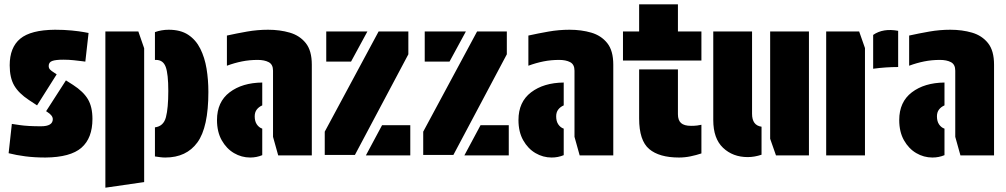

<svg xmlns="http://www.w3.org/2000/svg" viewBox="-20 -721 4668 891"><path d="M243 -376 152 -232 114 -257Q67 -288 46 -324Q25 -360 25 -418Q25 -501 74 -541.5Q123 -582 235 -583Q277 -583 312.5 -579.5Q348 -576 369.5 -572Q391 -568 391 -568L376 -435Q376 -435 361 -437Q346 -439 322.5 -441.5Q299 -444 274 -444Q238 -444 222 -438Q206 -432 206 -415Q206 -405 212 -398.5Q218 -392 231 -384ZM194 -205 286 -348 319 -327Q367 -296 388 -260.5Q409 -225 409 -169Q409 -80 358 -35.5Q307 9 191 10Q140 10 97.5 4.5Q55 -1 20 -10L35 -146Q35 -146 72 -140.5Q109 -135 170 -135Q225 -135 225 -168Q225 -185 200 -201Z M699 -443V-572Q730 -583 763 -583Q818 -583 853.5 -559.5Q889 -536 909.5 -495Q930 -454 938.5 -402.5Q947 -351 947 -294Q947 -130 896 -60Q845 10 747 10Q736 10 724 8.5Q712 7 699 5V-130Q739 -135 750 -177Q761 -219 761 -299Q761 -378 749 -410.5Q737 -443 704 -443ZM649 -497V124L469 150V-575H622Z M1247 -393Q1247 -422 1227 -432.5Q1207 -443 1176 -443Q1138 -443 1103 -436Q1068 -429 1033 -416V-556Q1078 -566 1126.5 -574.5Q1175 -583 1224 -583Q1279 -583 1325 -569.5Q1371 -556 1399 -521Q1427 -486 1427 -421V0H1271L1247 -86ZM1197 -124V-1Q1171 10 1141 10Q1101 10 1066 -10.5Q1031 -31 1009 -70Q987 -109 987 -164Q987 -248 1045.5 -292.5Q1104 -337 1197 -338V-232Q1181 -225 1171.5 -212.5Q1162 -200 1162 -181Q1162 -158 1172 -143.5Q1182 -129 1197 -124Z M1685 -575 1609 -435H1494V-575ZM1627 -2H1487V-110L1737 -575H1875V-469ZM1678 0 1753 -140H1884V0Z M2142 -575 2066 -435H1951V-575ZM2084 -2H1944V-110L2194 -575H2332V-469ZM2135 0 2210 -140H2341V0Z M2646 -393Q2646 -422 2626 -432.5Q2606 -443 2575 -443Q2537 -443 2502 -436Q2467 -429 2432 -416V-556Q2477 -566 2525.5 -574.5Q2574 -583 2623 -583Q2678 -583 2724 -569.5Q2770 -556 2798 -521Q2826 -486 2826 -421V0H2670L2646 -86ZM2596 -124V-1Q2570 10 2540 10Q2500 10 2465 -10.5Q2430 -31 2408 -70Q2386 -109 2386 -164Q2386 -248 2444.5 -292.5Q2503 -337 2596 -338V-232Q2580 -225 2570.5 -212.5Q2561 -200 2561 -181Q2561 -158 2571 -143.5Q2581 -129 2596 -124Z M2871 -440V-575H2946V-701H3126V-575H3235V-440ZM2946 -399H3126V-191Q3126 -163 3140.5 -150Q3155 -137 3187 -137Q3203 -137 3215 -138.5Q3227 -140 3235 -142V-9Q3211 -1 3184.5 4.5Q3158 10 3131 10Q3039 10 2992.5 -29.5Q2946 -69 2946 -171Z M3514 -133V-3Q3481 8 3450 8Q3381 8 3335.5 -35Q3290 -78 3290 -164V-575H3470V-193Q3470 -139 3514 -133ZM3554 -77V-575H3734V0H3581Z M4032 -402V-559Q4078 -591 4148 -578V-410Q4120 -410 4090.5 -408Q4061 -406 4032 -402ZM3994 0H3814V-575H3967L3994 -498Z M4413 -393Q4413 -422 4393 -432.5Q4373 -443 4342 -443Q4304 -443 4269 -436Q4234 -429 4199 -416V-556Q4244 -566 4292.5 -574.5Q4341 -583 4390 -583Q4445 -583 4491 -569.5Q4537 -556 4565 -521Q4593 -486 4593 -421V0H4437L4413 -86ZM4363 -124V-1Q4337 10 4307 10Q4267 10 4232 -10.5Q4197 -31 4175 -70Q4153 -109 4153 -164Q4153 -248 4211.5 -292.5Q4270 -337 4363 -338V-232Q4347 -225 4337.5 -212.5Q4328 -200 4328 -181Q4328 -158 4338 -143.5Q4348 -129 4363 -124Z"/></svg>

Font: Protest Guerrilla
Style: Regular
Weight: 400
Designer: Octavio Pardo
Foundry: Ashler Design
Version: Version 2.005; ttfautohint (v1.8.4.7-5d5b)